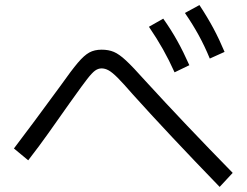

<svg xmlns="http://www.w3.org/2000/svg" viewBox="-20 -776 978 761"><path d="M626 -580.6C642.3 -551.6 657.6 -521.2 671.9 -489.3L730.5 -517.6C714.8 -552.7 698.9 -585 682.6 -614.3C666.3 -643.6 647.8 -672.9 627 -702.1L570.3 -669.9C591.1 -639.3 609.7 -609.5 626 -580.6ZM767.1 -637.2C783 -608.2 797.9 -577.1 811.5 -543.9L870.1 -570.3C856.4 -602.9 841.8 -633.8 826.2 -663.1C810.5 -692.4 792 -723.3 770.5 -755.9L712.9 -724.6C733.1 -695.3 751.1 -666.2 767.1 -637.2ZM506.8 -401.4C599.9 -297.9 714.5 -175.8 850.6 -35.2L902.3 -90.8C774.7 -221 658.9 -343.1 554.7 -457C522.8 -492.8 497.7 -519.2 479.5 -536.1C461.3 -553.1 445.1 -564.5 431.2 -570.3C417.2 -576.2 401 -579.1 382.8 -579.1C363.9 -579.1 347.7 -575.4 334 -567.9C320.3 -560.4 305.2 -546.9 288.6 -527.3C272 -507.8 248.7 -476.9 218.8 -434.6C144.5 -333 83.3 -250.7 35.2 -187.5L91.8 -140.6C123 -181 149.6 -216.6 171.4 -247.6C193.2 -278.5 221.4 -318.4 255.9 -367.2C260.4 -373 264.6 -378.9 268.6 -384.8C293.9 -420.6 313 -446.6 325.7 -462.9C338.4 -479.2 348.8 -490.2 356.9 -496.1C365.1 -502 373.7 -504.9 382.8 -504.9C391.9 -504.9 401.2 -502.3 410.6 -497.1C420.1 -491.9 432 -482.1 446.3 -467.8C460.6 -453.5 480.8 -431.3 506.8 -401.4Z"/></svg>

Font: Pretendard Variable
Style: Regular
Weight: 400
Designer: Base glyphs from Inter by Rasmus Andersson; Hangeul glyphs from Noto Sans CJK(Source Han Sans) by Jang Soo-young and Kan
Foundry: Kil Hyung-jin
Version: Version 1.309;Glyphs 3.2 (3225)